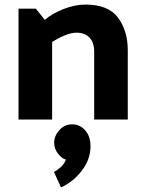

<svg xmlns="http://www.w3.org/2000/svg" viewBox="-20 -523 635 840"><path d="M354 -503Q454 -503 496.5 -445.5Q539 -388 539 -303V0H392V-297Q392 -337 371.5 -358.5Q351 -380 315 -380Q291 -380 261.5 -367.5Q232 -355 208 -339V0H61V-485H137L176 -436Q208 -464 258 -483.5Q308 -503 354 -503ZM376 117Q376 174 338 223.5Q300 273 247 297L216 229Q229 223 245.5 208.5Q262 194 268 175Q251 171 234 149.5Q217 128 217 101Q217 72 239.5 46.5Q262 21 296 21Q330 21 353 47.5Q376 74 376 117Z"/></svg>

Font: Palanquin Dark Medium
Style: Regular
Weight: 500
Designer: Pria Ravichandran
Version: Version 1.001